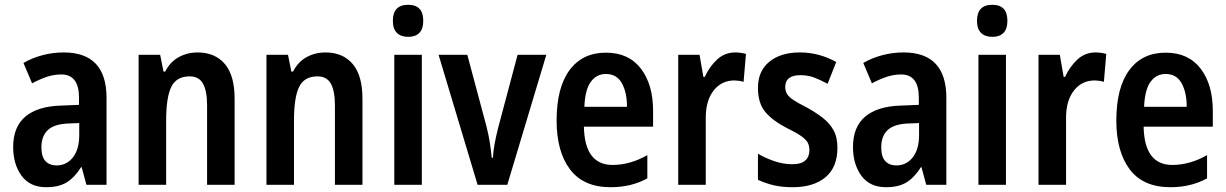

<svg xmlns="http://www.w3.org/2000/svg" viewBox="-20 -772 5123 802"><path d="M246 -553Q425 -553 425 -363V0H341L321 -74H319Q292 -31 259 -10.5Q226 10 173 10Q105 10 70 -38Q35 -86 35 -158Q35 -242 86 -285Q137 -328 235 -331L310 -334V-364Q310 -461 236 -461Q206 -461 177 -451.5Q148 -442 114 -424L78 -509Q114 -530 157.5 -541.5Q201 -553 246 -553ZM262 -256Q204 -253 178.5 -227.5Q153 -202 153 -157Q153 -117 170 -99Q187 -81 216 -81Q258 -81 284.5 -114.5Q311 -148 311 -208V-258Z M805 -553Q878 -553 919 -505Q960 -457 960 -360V0H845V-332Q845 -392 828 -422.5Q811 -453 772 -453Q717 -453 695.5 -409Q674 -365 674 -268V0H559V-543H649L663 -473H670Q691 -514 727 -533.5Q763 -553 805 -553Z M1339 -553Q1412 -553 1453 -505Q1494 -457 1494 -360V0H1379V-332Q1379 -392 1362 -422.5Q1345 -453 1306 -453Q1251 -453 1229.5 -409Q1208 -365 1208 -268V0H1093V-543H1183L1197 -473H1204Q1225 -514 1261 -533.5Q1297 -553 1339 -553Z M1685 -752Q1748 -752 1748 -685Q1748 -651 1731.5 -634.5Q1715 -618 1685 -618Q1655 -618 1638 -634.5Q1621 -651 1621 -685Q1621 -752 1685 -752ZM1742 -543V0H1627V-543Z M1975 0 1812 -543H1932L2012 -244Q2021 -209 2026 -176.5Q2031 -144 2034 -113H2039Q2040 -137 2045.5 -168Q2051 -199 2060 -235L2142 -543H2262L2099 0Z M2511 -552Q2606 -552 2657 -485.5Q2708 -419 2708 -309V-243H2419Q2422 -83 2539 -83Q2612 -83 2684 -124V-27Q2617 10 2531 10Q2417 10 2361 -64.5Q2305 -139 2305 -268Q2305 -406 2359 -479Q2413 -552 2511 -552ZM2511 -463Q2472 -463 2448 -430.5Q2424 -398 2421 -326H2599Q2599 -386 2577.5 -424.5Q2556 -463 2511 -463Z M3052 -553Q3061 -553 3072.5 -551.5Q3084 -550 3096 -547L3086 -430Q3078 -433 3066.5 -434.5Q3055 -436 3048 -436Q2994 -436 2961 -394Q2928 -352 2928 -280V0H2813V-543H2902L2918 -451H2924Q2943 -493 2975 -523Q3007 -553 3052 -553Z M3478 -155Q3478 -73 3428 -31.5Q3378 10 3291 10Q3247 10 3212.5 2Q3178 -6 3146 -21V-130Q3176 -112 3214 -99Q3252 -86 3290 -86Q3326 -86 3343.5 -101.5Q3361 -117 3361 -145Q3361 -161 3355 -174Q3349 -187 3329.5 -201.5Q3310 -216 3269 -236Q3208 -267 3177 -304Q3146 -341 3146 -405Q3146 -475 3193.5 -514Q3241 -553 3321 -553Q3401 -553 3473 -513L3437 -422Q3409 -437 3382.5 -447.5Q3356 -458 3323 -458Q3260 -458 3260 -408Q3260 -393 3267 -380.5Q3274 -368 3294 -354.5Q3314 -341 3352 -322Q3388 -302 3416.5 -280Q3445 -258 3461.5 -228.5Q3478 -199 3478 -155Z M3754 -553Q3933 -553 3933 -363V0H3849L3829 -74H3827Q3800 -31 3767 -10.5Q3734 10 3681 10Q3613 10 3578 -38Q3543 -86 3543 -158Q3543 -242 3594 -285Q3645 -328 3743 -331L3818 -334V-364Q3818 -461 3744 -461Q3714 -461 3685 -451.5Q3656 -442 3622 -424L3586 -509Q3622 -530 3665.5 -541.5Q3709 -553 3754 -553ZM3770 -256Q3712 -253 3686.5 -227.5Q3661 -202 3661 -157Q3661 -117 3678 -99Q3695 -81 3724 -81Q3766 -81 3792.5 -114.5Q3819 -148 3819 -208V-258Z M4125 -752Q4188 -752 4188 -685Q4188 -651 4171.5 -634.5Q4155 -618 4125 -618Q4095 -618 4078 -634.5Q4061 -651 4061 -685Q4061 -752 4125 -752ZM4182 -543V0H4067V-543Z M4557 -553Q4566 -553 4577.5 -551.5Q4589 -550 4601 -547L4591 -430Q4583 -433 4571.5 -434.5Q4560 -436 4553 -436Q4499 -436 4466 -394Q4433 -352 4433 -280V0H4318V-543H4407L4423 -451H4429Q4448 -493 4480 -523Q4512 -553 4557 -553Z M4849 -552Q4944 -552 4995 -485.5Q5046 -419 5046 -309V-243H4757Q4760 -83 4877 -83Q4950 -83 5022 -124V-27Q4955 10 4869 10Q4755 10 4699 -64.5Q4643 -139 4643 -268Q4643 -406 4697 -479Q4751 -552 4849 -552ZM4849 -463Q4810 -463 4786 -430.5Q4762 -398 4759 -326H4937Q4937 -386 4915.5 -424.5Q4894 -463 4849 -463Z"/></svg>

Font: Noto Sans Gujarati Condensed SemiBold
Style: Regular
Weight: 600
Width: 3
Designer: Jelle Bosma - Monotype Design Team, Universal Thirst
Foundry: Monotype Imaging Inc.
Version: Version 2.106; ttfautohint (v1.8.4.7-5d5b)